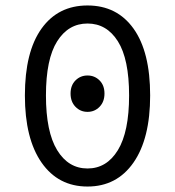

<svg xmlns="http://www.w3.org/2000/svg" viewBox="-20 -670 640 702"><path d="M71 -321Q71 -480 131.5 -565Q192 -650 300 -650Q408 -650 468.5 -565Q529 -480 529 -321Q529 -163 468 -75.5Q407 12 300 12Q193 12 132 -75.5Q71 -163 71 -321ZM189 -121Q230 -54 300 -54Q370 -54 411 -121Q452 -188 452 -321Q452 -454 411 -519Q370 -584 300 -584Q230 -584 189 -519Q148 -454 148 -321Q148 -188 189 -121ZM344 -279.5Q326 -261 300 -261Q274 -261 256 -279.5Q238 -298 238 -328Q238 -358 256 -376Q274 -394 300 -394Q326 -394 344 -376Q362 -358 362 -328Q362 -298 344 -279.5Z"/></svg>

Font: TypoPRO Source Code Pro
Style: Regular
Weight: 400
Monospace: yes
Designer: Paul D. Hunt, Teo Tuominen
Foundry: Adobe Systems Incorporated
Version: Version 2.010;PS 1.0;hotconv 1.0.84;makeotf.lib2.5.63406